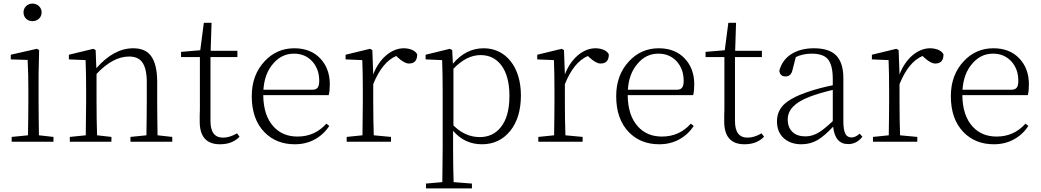

<svg xmlns="http://www.w3.org/2000/svg" viewBox="-20 -790 5803 1070"><path d="M278 0V-27L197 -36C196 -109 195 -173 195 -226V-377L198 -511L185 -518L40 -485V-459L134 -456C137 -405 138 -346 138 -281V-226C138 -173 137 -109 136 -36L45 -27V0ZM161 -770C133 -770 111 -749 111 -721C111 -692 133 -672 161 -672C189 -672 212 -692 212 -721C212 -749 189 -770 161 -770Z M601 0V-27L521 -36C519 -91 518 -155 518 -226V-378C579 -443 640 -475 699 -475C732 -475 756 -465 772 -444C789 -421 798 -384 798 -334V-226C798 -173 797 -109 796 -36L707 -27V0H940V-27L858 -36C857 -108 856 -171 856 -226V-334C856 -400 844 -448 821 -479C800 -507 767 -521 723 -521C650 -521 582 -484 517 -410L513 -511L500 -518L364 -485V-459L457 -455C459 -405 460 -347 460 -281V-226C460 -173 459 -109 458 -36L369 -27V0Z M1206 14C1252 14 1288 0 1315 -28L1301 -47C1274 -31 1248 -23 1223 -23C1176 -23 1153 -54 1153 -115V-472H1303V-507H1154L1159 -663H1116L1096 -510L989 -501V-472H1094V-195C1094 -182 1094 -167 1093 -148C1093 -134 1093 -123 1093 -116C1092 -29 1130 14 1206 14Z M1623 14C1664 14 1701 5 1734 -13C1767 -31 1794 -56 1815 -88L1799 -101C1756 -53 1703 -29 1638 -29C1583 -29 1539 -47 1505 -84C1467 -125 1448 -183 1447 -260H1812C1816 -275 1818 -295 1818 -320C1818 -379 1800 -427 1765 -464C1729 -502 1681 -521 1620 -521C1555 -521 1500 -497 1455 -449C1407 -398 1383 -333 1383 -254C1383 -168 1407 -101 1454 -53C1498 -8 1554 14 1623 14ZM1448 -290C1452 -350 1470 -399 1503 -436C1534 -473 1573 -491 1618 -491C1661 -491 1695 -476 1722 -446C1747 -417 1759 -382 1759 -340C1759 -305 1749 -290 1721 -290Z M2159 0V-27L2063 -36C2061 -91 2060 -155 2060 -226V-321C2093 -403 2135 -455 2188 -478L2199 -468C2222 -447 2242 -436 2259 -436C2290 -436 2305 -453 2305 -487C2296 -507 2266 -521 2230 -521C2161 -521 2093 -463 2060 -375L2055 -511L2042 -518L1906 -485V-459L1999 -455C2001 -405 2002 -347 2002 -281V-226C2002 -173 2001 -109 2000 -36L1912 -27V0Z M2610 260V233L2508 225C2506 166 2505 102 2505 32V-61C2548 -11 2601 14 2666 14C2731 14 2783 -11 2823 -60C2863 -109 2883 -176 2883 -259C2883 -416 2799 -521 2676 -521C2609 -521 2552 -492 2504 -435L2500 -511L2487 -518L2352 -485V-459L2444 -455C2446 -405 2447 -346 2447 -278V33C2447 82 2446 146 2445 225L2354 233V260ZM2654 -26C2599 -26 2550 -48 2507 -91V-407C2556 -458 2606 -483 2658 -483C2707 -483 2745 -464 2774 -426C2804 -386 2819 -329 2819 -256C2819 -179 2803 -120 2770 -80C2741 -44 2702 -26 2654 -26Z M3227 0V-27L3131 -36C3129 -91 3128 -155 3128 -226V-321C3161 -403 3203 -455 3256 -478L3267 -468C3290 -447 3310 -436 3327 -436C3358 -436 3373 -453 3373 -487C3364 -507 3334 -521 3298 -521C3229 -521 3161 -463 3128 -375L3123 -511L3110 -518L2974 -485V-459L3067 -455C3069 -405 3070 -347 3070 -281V-226C3070 -173 3069 -109 3068 -36L2980 -27V0Z M3654 14C3695 14 3732 5 3765 -13C3798 -31 3825 -56 3846 -88L3830 -101C3787 -53 3734 -29 3669 -29C3614 -29 3570 -47 3536 -84C3498 -125 3479 -183 3478 -260H3843C3847 -275 3849 -295 3849 -320C3849 -379 3831 -427 3796 -464C3760 -502 3712 -521 3651 -521C3586 -521 3531 -497 3486 -449C3438 -398 3414 -333 3414 -254C3414 -168 3438 -101 3485 -53C3529 -8 3585 14 3654 14ZM3479 -290C3483 -350 3501 -399 3534 -436C3565 -473 3604 -491 3649 -491C3692 -491 3726 -476 3753 -446C3778 -417 3790 -382 3790 -340C3790 -305 3780 -290 3752 -290Z M4129 14C4175 14 4211 0 4238 -28L4224 -47C4197 -31 4171 -23 4146 -23C4099 -23 4076 -54 4076 -115V-472H4226V-507H4077L4082 -663H4039L4019 -510L3912 -501V-472H4017V-195C4017 -182 4017 -167 4016 -148C4016 -134 4016 -123 4016 -116C4015 -29 4053 14 4129 14Z M4446 14C4479 14 4510 6 4537 -10C4562 -25 4590 -49 4623 -84C4630 -19 4658 13 4707 13C4739 13 4765 -1 4786 -28L4771 -45C4755 -31 4740 -24 4726 -24C4711 -24 4699 -30 4692 -43C4684 -57 4680 -80 4680 -113V-354C4680 -413 4666 -455 4639 -482C4613 -508 4572 -521 4516 -521C4415 -521 4343 -475 4323 -395C4326 -374 4338 -364 4358 -364C4379 -364 4392 -377 4397 -402L4415 -472C4442 -485 4472 -491 4503 -491C4545 -491 4575 -481 4592 -462C4611 -441 4621 -404 4621 -349V-315C4567 -304 4520 -291 4479 -277C4418 -256 4375 -233 4348 -207C4323 -182 4310 -151 4310 -114C4310 -73 4323 -42 4349 -19C4374 3 4406 14 4446 14ZM4469 -30C4438 -30 4414 -38 4397 -54C4379 -71 4370 -94 4370 -125C4370 -178 4410 -219 4490 -250C4527 -264 4570 -277 4621 -289V-115C4588 -84 4561 -62 4540 -50C4517 -37 4494 -30 4469 -30Z M5092 0V-27L4996 -36C4994 -91 4993 -155 4993 -226V-321C5026 -403 5068 -455 5121 -478L5132 -468C5155 -447 5175 -436 5192 -436C5223 -436 5238 -453 5238 -487C5229 -507 5199 -521 5163 -521C5094 -521 5026 -463 4993 -375L4988 -511L4975 -518L4839 -485V-459L4932 -455C4934 -405 4935 -347 4935 -281V-226C4935 -173 4934 -109 4933 -36L4845 -27V0Z M5519 14C5560 14 5597 5 5630 -13C5663 -31 5690 -56 5711 -88L5695 -101C5652 -53 5599 -29 5534 -29C5479 -29 5435 -47 5401 -84C5363 -125 5344 -183 5343 -260H5708C5712 -275 5714 -295 5714 -320C5714 -379 5696 -427 5661 -464C5625 -502 5577 -521 5516 -521C5451 -521 5396 -497 5351 -449C5303 -398 5279 -333 5279 -254C5279 -168 5303 -101 5350 -53C5394 -8 5450 14 5519 14ZM5344 -290C5348 -350 5366 -399 5399 -436C5430 -473 5469 -491 5514 -491C5557 -491 5591 -476 5618 -446C5643 -417 5655 -382 5655 -340C5655 -305 5645 -290 5617 -290Z"/></svg>

Font: AllPunType ExtraLight
Style: Regular
Weight: 280
Version: 1.0